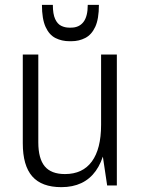

<svg xmlns="http://www.w3.org/2000/svg" viewBox="-20 -765 583 792"><path d="M138 -178Q138 -111 164.5 -79Q191 -47 248 -47Q321 -47 359 -99Q397 -151 397 -250L423 -316V-255Q423 -127 375 -60Q327 7 233 7Q152 7 113 -37.5Q74 -82 74 -174V-540H138ZM462 0H422L397 -168V-540H462ZM266 -595Q235 -595 209 -608Q183 -621 168 -654Q153 -687 153 -745H198Q198 -707 207.5 -686.5Q217 -666 232.5 -658.5Q248 -651 265 -651H273Q306 -651 324 -674Q342 -697 342 -745H388Q388 -687 373 -654.5Q358 -622 332 -608.5Q306 -595 275 -595Z"/></svg>

Font: Pathway Extreme SemiCondensed ExtraLight
Style: Regular
Weight: 250
Width: 4
Version: Version 1.001;gftools[0.9.26]